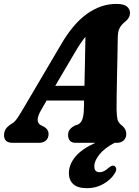

<svg xmlns="http://www.w3.org/2000/svg" viewBox="-60 -729 710 980"><path d="M150.5 -168.5Q131.5 -135.5 132.2 -117Q133 -98.5 147.5 -90.5L165 -82Q177.5 -74 182.8 -64.8Q188 -55.5 188 -46Q188 -24.5 174.8 -12.2Q161.5 0 139.5 0H4.5Q-39.5 0 -39.5 -39.5Q-39 -56.5 -31 -70Q-23 -83.5 2 -99Q16 -106.5 31.8 -130.8Q47.5 -155 64 -183.5L249.5 -498.5Q312 -607 383.5 -658Q455 -709 532.5 -709Q572 -709 587.8 -695.8Q603.5 -682.5 603.5 -663.5Q603.5 -637.5 579 -618.5Q561.5 -605 551.2 -587Q541 -569 541 -533Q540.5 -494 539.5 -442.5Q538.5 -391 537.2 -338.2Q536 -285.5 535.5 -240.8Q535 -196 535 -171Q536 -137.5 539.5 -120.2Q543 -103 566 -85Q584.5 -69 584.5 -44.5Q584.5 -25 571.5 -12.5Q558.5 0 536 0H524.5Q473.5 27 447.5 59.5Q421.5 92 421.5 119Q421 150 448 150Q470 150 492 129.5Q501 122 508 118.5Q515 115 522.5 117.5Q530 120 532.8 131Q535.5 142 523 160Q504.5 189 467.2 210.2Q430 231.5 384 231.5Q336.5 231.5 314 210.8Q291.5 190 291.5 154Q292 110.5 324.5 71Q357 31.5 426.5 0H327Q304.5 0 296 -11.8Q287.5 -23.5 287.5 -39.5Q287.5 -57 296.8 -68.5Q306 -80 324 -89L337 -93Q353.5 -100.5 360.5 -120.5Q367.5 -140.5 368 -171Q368.5 -181 368.8 -192.2Q369 -203.5 369 -216H178ZM318 -454 222 -291H371Q372.5 -350 373.8 -415.8Q375 -481.5 376 -541Q363.5 -526 349.2 -504.8Q335 -483.5 318 -454Z"/></svg>

Font: Fraunces 144pt S100
Style: Bold Italic
Weight: 700
Italic angle: -16°
Version: Version 1.000; ttfautohint (v1.8.3)